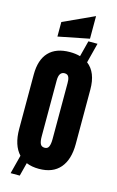

<svg xmlns="http://www.w3.org/2000/svg" viewBox="-179 -1233 844 1390"><g transform="rotate(15 243.0 -538.0)"><path d="M122.6 90.8H54.2L90.3 -49.3Q31.2 -112.3 31.2 -234.4V-642.6Q31.2 -752.9 85.4 -810.1Q139.6 -867.2 243.2 -867.2Q285.2 -867.2 320.3 -857.4L351.1 -976.6H419.4L381.3 -827.6Q455.1 -772 455.1 -642.6V-234.4Q455.1 -118.2 401.1 -55.2Q347.2 7.8 243.2 7.8Q189.5 7.8 148.4 -9.3ZM244.6 -150.4Q267.1 -150.4 275.4 -170.4Q283.7 -190.4 283.7 -226.1V-645.5Q283.7 -658.7 282.5 -668.5Q281.2 -678.2 277.6 -688.2Q273.9 -698.2 265.9 -703.6Q257.8 -709 245.6 -709Q202.6 -709 202.6 -644V-225.1Q202.6 -187.5 211.4 -168.9Q220.2 -150.4 244.6 -150.4ZM357.4 -998 125.5 -952.1V-1061L357.4 -1167.5Z"/></g></svg>

Font: Anton
Style: Regular
Weight: 400
Designer: Vernon Adams, Tural Alisoy
Foundry: Vernon Adams
Version: Version 2.300